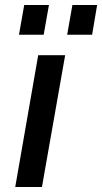

<svg xmlns="http://www.w3.org/2000/svg" viewBox="-20 -749 409 769"><path d="M41 0 133 -528H241L148 0ZM56 -610 77 -729H176L155 -610ZM249 -610 270 -729H369L349 -610Z"/></svg>

Font: Hubot Sans Medium
Style: Italic
Weight: 500
Italic angle: -10°
Designer: Deni Anggara
Foundry: GitHub
Version: Version 1.001; ttfautohint (v1.8.4.7-5d5b);gftools[0.9.31]